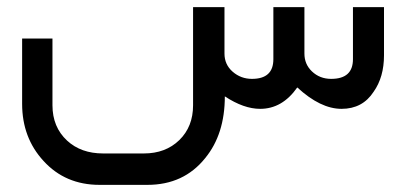

<svg xmlns="http://www.w3.org/2000/svg" viewBox="-20 -296 1140 538"><path d="M42 -5V-188H127V-1Q127 60 168 98Q207 134 269 134H383Q444 134 482.5 96.5Q521 59 521 -1V-276H609V-146Q609 -115 632 -95Q655 -75 686 -75Q746 -75 746 -130V-276H833V-146Q833 -116 854 -96Q876 -75 908 -75Q969 -75 969 -130V-276H1056V-141Q1056 -80 1027 -39Q996 9 937 9Q878 9 813 -51Q771 9 709 9Q663 9 610 -26Q610 80 555 147Q495 222 393 222H259Q163 222 102 155Q42 90 42 -5Z"/></svg>

Font: Yekan
Style: Regular
Weight: 400
Designer: ParsMizban Co
Foundry: ParsMizban Co
Version: Version 2.000